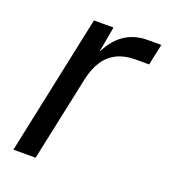

<svg xmlns="http://www.w3.org/2000/svg" viewBox="-104 -607 600 683"><g transform="rotate(20 195.5 -265.0)"><path d="M24 0 136 -530H210L186 -396L178 -398Q203 -466 243 -498Q283 -530 339 -530H391L374 -450H322Q282 -450 252.5 -435.5Q223 -421 204 -392Q185 -363 176 -320L108 0Z"/></g></svg>

Font: Geist
Style: Italic
Weight: 400
Italic angle: -12°
Designer: Basement.studio, Andrés Briganti, Mateo Zaragoza
Foundry: Basement.studio, Vercel, Andrés Briganti, Guido Ferreyra, Mateo Zaragoza
Version: Version 1.500